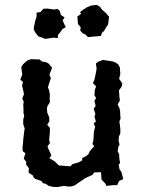

<svg xmlns="http://www.w3.org/2000/svg" viewBox="-20 -753 585 785"><path d="M215 12 197 11 179 7 166 -2 156 -4 149 -13 124 -22 117 -28 114 -36 97 -47 98 -65 86 -82 88 -90 77 -105 84 -126 73 -135 72 -153 74 -165 75 -182 79 -217 81 -227 75 -246V-264L79 -279L76 -291V-311L75 -324L77 -337L71 -350L78 -368L74 -388L70 -403L74 -418L63 -427L71 -448L67 -479L74 -490L87 -502L94 -507L106 -511L141 -510L153 -501L168 -499L179 -493L193 -476L182 -447L188 -434L181 -413L176 -396L181 -383L184 -365L183 -352L184 -335L174 -319L172 -311L173 -293L181 -274L182 -257L173 -243L184 -230V-213L181 -181L184 -168L174 -154L179 -142L190 -118L182 -106L204 -93L215 -82L222 -76H231L268 -73L276 -82L301 -89L316 -97V-107L331 -114L342 -123L347 -135L365 -155L358 -165L362 -180L364 -215L369 -235L363 -248L372 -256L366 -277L370 -287L363 -308L371 -320L366 -341L373 -352L366 -364L368 -387L373 -400L360 -413L366 -427L371 -450L375 -472L372 -493L380 -500L401 -508L428 -504L444 -501L453 -497L464 -489L470 -477L472 -450L467 -431L480 -412L478 -400L466 -383L467 -376L468 -360L470 -342L461 -326L469 -309L471 -299L472 -279L473 -268L468 -256L470 -243L472 -226V-207L466 -195L465 -176L469 -162L464 -153L461 -134L467 -123L468 -103L471 -87L465 -79L469 -60L476 -51L484 -21L467 -13L459 4H443L414 7L412 -1L395 -19L393 -49L365 -48L358 -38L329 -25L316 -16L301 -6L287 4L277 8L264 10L240 7ZM165 -594 147 -601 137 -604 125 -619 118 -632 119 -644 122 -658 124 -668 128 -680 130 -688 129 -701 146 -704 157 -717 173 -718 202 -714 214 -717 224 -709 229 -692 236 -687 244 -682 236 -669 239 -663 244 -652 249 -642 235 -634 227 -622 218 -612 216 -597 200 -599 178 -596ZM340 -601 329 -612 318 -617 308 -628 310 -642 299 -654 298 -665 297 -676 296 -685 312 -697 307 -703 318 -712 335 -723 352 -730 365 -732 376 -733 389 -725 395 -716 403 -708 414 -699 426 -684 424 -669 422 -653 412 -638 405 -626 398 -620 392 -606 381 -605 369 -604 357 -603Z"/></svg>

Font: Winky Rough
Style: Regular
Weight: 400
Designer: Simon Atzbach
Foundry: typofactur
Version: Version 1.206